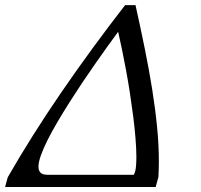

<svg xmlns="http://www.w3.org/2000/svg" viewBox="-139 -747 802 767"><path d="M482.9 0H-118.7L-107.9 -39.1Q-11.2 -207.5 107.7 -380.6Q226.6 -553.7 360.8 -726.6H402.3Q421.9 -638.7 439 -554.4Q456.1 -470.2 468.8 -391.4Q481.4 -312.5 488.5 -240Q495.6 -167.5 495.6 -103.5Q495.6 -86.4 495.1 -70.6Q494.6 -54.7 493.7 -39.1ZM404.8 -89.4Q405.3 -96.2 405.5 -103.8Q405.8 -111.3 405.8 -119.6Q405.8 -152.8 402.3 -194.8Q398.9 -236.8 393.1 -282.5Q387.2 -328.1 379.9 -375.7Q372.6 -423.3 364.3 -467.8Q356 -512.2 347.9 -551.5Q339.8 -590.8 333 -620.1Q315.4 -596.2 292.2 -564Q269 -531.7 243.4 -495.1Q217.8 -458.5 190.9 -418.5Q164.1 -378.4 138.7 -338.4Q113.3 -298.3 90.6 -259.8Q67.9 -221.2 51 -187.5Q34.2 -153.8 24.4 -126.5Q14.6 -99.1 14.6 -81.1Q14.6 -70.8 17.8 -64.5Q21 -58.1 25.9 -54.7Q30.8 -51.3 37.1 -50Q43.5 -48.8 49.8 -48.8H395.5Q398.9 -54.2 401.4 -64Q403.8 -73.7 404.8 -89.4Z"/></svg>

Font: Arian AMU Serif
Style: Italic
Weight: 400
Italic angle: -15°
Designer: Ruben Hakobyan (Tarumian)
Foundry: Ruben Hakobyan (Tarumian)
Version: Version 1.002